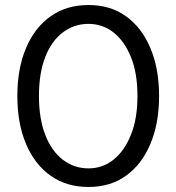

<svg xmlns="http://www.w3.org/2000/svg" viewBox="-20 -732 702 764"><path d="M332 12Q244 12 180.5 -33.5Q117 -79 83 -160.5Q49 -242 49 -350Q49 -458 83 -539.5Q117 -621 180.5 -666.5Q244 -712 332 -712Q420 -712 482.5 -666.5Q545 -621 579 -539.5Q613 -458 613 -350Q613 -242 579 -160.5Q545 -79 482.5 -33.5Q420 12 332 12ZM332 -62Q388 -62 431.5 -96.5Q475 -131 501 -195.5Q527 -260 527 -350Q527 -441 501 -505Q475 -569 431.5 -603Q388 -637 332 -637Q275 -637 230 -603Q185 -569 160 -505Q135 -441 135 -350Q135 -260 160 -195.5Q185 -131 230 -96.5Q275 -62 332 -62Z"/></svg>

Font: DM Sans 10pt
Style: Regular
Weight: 400
Version: Version 4.004;gftools[0.9.30]